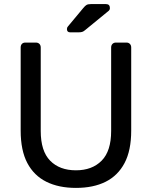

<svg xmlns="http://www.w3.org/2000/svg" viewBox="-20 -908 741 938"><path d="M351 10Q267 10 206.5 -20Q146 -50 113.5 -111.5Q81 -173 81 -270V-676Q81 -687 87 -693.5Q93 -700 104 -700H155Q166 -700 172.5 -693.5Q179 -687 179 -676V-268Q179 -170 225 -123Q271 -76 351 -76Q430 -76 476.5 -123Q523 -170 523 -268V-676Q523 -687 529.5 -693.5Q536 -700 546 -700H598Q608 -700 614.5 -693.5Q621 -687 621 -676V-270Q621 -173 588.5 -111.5Q556 -50 496 -20Q436 10 351 10ZM323 -750Q307 -750 307 -766Q307 -774 312 -779L387 -869Q396 -880 403 -884Q410 -888 424 -888H498Q517 -888 517 -868Q517 -861 512 -856L396 -761Q388 -754 381 -752Q374 -750 363 -750Z"/></svg>

Font: Rubik Light
Style: Regular
Weight: 400
Version: Version 2.101